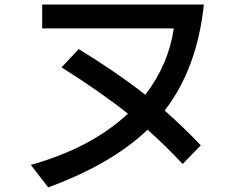

<svg xmlns="http://www.w3.org/2000/svg" viewBox="-20 -770 1040 842"><path d="M115.2 -46.9Q379.9 -121.1 541 -271.5Q421.9 -366.2 250 -474.6L325.2 -554.7Q487.3 -456.1 617.2 -354.5Q718.8 -486.3 742.2 -645.5H165V-750H874Q844.7 -469.7 702.1 -285.2Q785.2 -211.9 860.4 -132.8L781.2 -50.8Q697.3 -139.6 627 -201.2Q471.7 -51.8 191.4 51.8Z"/></svg>

Font: GenEi M Gothic v2 Medium
Style: Regular
Weight: 500
Version: Version 2.0